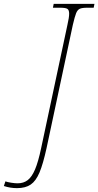

<svg xmlns="http://www.w3.org/2000/svg" viewBox="-154 -734 509 994"><path d="M-134 229 -126 205Q-115 209 -96 212Q-77 215 -63 215Q-32 215 -10.5 198.5Q11 182 27.5 143Q44 104 59 33L195 -605Q204 -644 204 -663Q204 -682 195 -688Q186 -694 158 -694H120L124 -714H335L331 -694H298Q271 -694 259 -688.5Q247 -683 240 -665.5Q233 -648 223 -605L87 33Q69 115 50.5 159Q32 203 5 221.5Q-22 240 -66 240Q-101 240 -134 229Z"/></svg>

Font: Noto Serif NarrowThin
Style: Italic
Weight: 250
Width: 4
Italic angle: -12°
Designer: Monotype Design Team
Foundry: Monotype Imaging Inc.
Version: Version 1.001